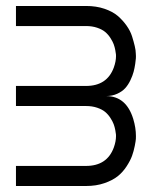

<svg xmlns="http://www.w3.org/2000/svg" viewBox="-20 -620 540 640"><path d="M33.2 -533.2V-600.1H266.6Q300.8 -600.1 328.1 -590.8Q355.5 -581.5 372.6 -566.9Q389.6 -552.2 402.1 -534.4Q414.6 -516.6 420.2 -498.8Q425.8 -481 429.2 -466.3Q432.6 -451.7 432.6 -442.4L433.1 -433.1Q433.1 -430.2 432.9 -425.5Q432.6 -420.9 430.7 -407Q428.7 -393.1 425.3 -380.4Q421.9 -367.7 414.6 -352.3Q407.2 -336.9 397.2 -325.9Q387.2 -314.9 370.6 -307.4Q354 -299.8 333.5 -299.8Q400.9 -299.8 424.3 -223.1Q433.1 -193.8 433.1 -166.5Q433.1 -163.1 432.9 -157Q432.6 -150.9 429.2 -133.5Q425.8 -116.2 420.2 -100.6Q414.6 -85 402.1 -65.7Q389.6 -46.4 372.6 -32.7Q355.5 -19 328.1 -9.5Q300.8 0 266.6 0H33.2V-66.9H266.6Q336.9 -66.9 359.4 -128.4Q366.7 -148.9 366.7 -166.5Q366.7 -168.5 366.5 -172.1Q366.2 -175.8 364.3 -186.3Q362.3 -196.8 358.9 -206.1Q355.5 -215.3 347.9 -227.1Q340.3 -238.8 330.3 -247.1Q320.3 -255.4 303.7 -261Q287.1 -266.6 266.6 -266.6H33.2V-333.5H266.6Q336.9 -333.5 359.4 -395Q366.7 -415.5 366.7 -433.1Q366.7 -435.1 366.5 -438.7Q366.2 -442.4 364.3 -452.9Q362.3 -463.4 358.9 -472.7Q355.5 -481.9 347.9 -493.7Q340.3 -505.4 330.3 -513.7Q320.3 -522 303.7 -527.6Q287.1 -533.2 266.6 -533.2Z"/></svg>

Font: Malkor
Style: Regular
Weight: 400
Version: Version 1.3